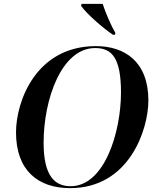

<svg xmlns="http://www.w3.org/2000/svg" viewBox="-20 -964 813 995"><path d="M565 -784H576L578 -793C555 -832 526 -901 512 -944H403L400 -934C427 -894 513 -819 565 -784ZM343 11C652 11 749 -296 749 -443C749 -645 626 -725 477 -725C166 -725 63 -438 63 -278C63 -79 179 11 343 11ZM346 1C263 1 206 -53 206 -224C206 -450 299 -715 473 -715C558 -715 607 -667 607 -485C607 -280 522 1 346 1Z"/></svg>

Font: Noto Serif Display SemiBold
Style: Italic
Weight: 600
Italic angle: -12°
Designer: Monotype Design Team
Foundry: Monotype Imaging Inc.
Version: Version 2.009